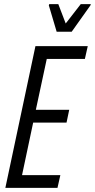

<svg xmlns="http://www.w3.org/2000/svg" viewBox="-20 -912 461 932"><path d="M6 0 152 -688H406L392 -626H207L154 -379H316L303 -317H141L87 -62H273L259 0ZM255 -758 217 -886 219 -892H263L299 -798L372 -892H421L419 -886L328 -758Z"/></svg>

Font: Saira ExtraCondensed
Style: Italic
Weight: 400
Width: 2
Italic angle: -12°
Designer: Hector Gatti with collaboration of the Omnibus-Type team
Foundry: Omnibus-Type
Version: Version 1.101